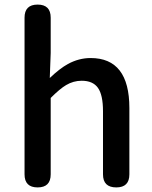

<svg xmlns="http://www.w3.org/2000/svg" viewBox="-20 -817 661 837"><path d="M144 0Q87 0 87 -57V-398V-740Q87 -797 144 -797Q201 -797 201 -740V-586L197 -477Q240 -518 276 -538Q324 -564 375 -564Q544 -564 544 -346V-57Q544 0 487 0Q429 0 429 -57V-332Q429 -403 407 -434Q385 -465 336 -465Q300 -465 268 -446Q241 -430 201 -390V-57Q201 0 144 0Z"/></svg>

Font: GenSenRounded JP M
Style: Regular
Weight: 500
Version: Version 1.501;PS 1;hotconv 16.6.51;makeotf.lib2.5.65220